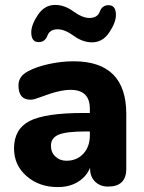

<svg xmlns="http://www.w3.org/2000/svg" viewBox="-20 -752 587 780"><path d="M215 8Q139 8 88 -36.5Q37 -81 37 -149Q37 -228 100.5 -260.5Q164 -293 319 -293H361V-218H328Q250 -218 218.5 -205Q187 -192 187 -160Q187 -133 205 -116Q223 -99 250 -99Q292 -99 318.5 -127.5Q345 -156 345 -202V-310Q345 -387 267 -387Q244 -387 214.5 -380Q185 -373 143 -357Q130 -352 121 -349.5Q112 -347 104 -347Q55 -347 55 -405Q55 -442 93 -462Q128 -481 179 -492Q230 -503 279 -503Q493 -503 493 -289V-66Q493 6 419 6Q387 6 366.5 -14Q346 -34 346 -66V-101L354 -98Q345 -49 307.5 -20.5Q270 8 215 8ZM354 -580Q316 -580 279.5 -606.5Q243 -633 215 -633Q182 -633 172.5 -607Q163 -581 137 -581Q107 -581 107 -621Q107 -651 134 -691.5Q161 -732 204 -732Q242 -732 278.5 -705.5Q315 -679 343 -679Q376 -679 385.5 -705Q395 -731 421 -731Q451 -731 451 -691Q451 -661 424 -620.5Q397 -580 354 -580Z"/></svg>

Font: Nunito VF Beta Light
Style: Regular
Weight: 300
Designer: Vernon Adams
Foundry: newtypography
Version: Version 3.001